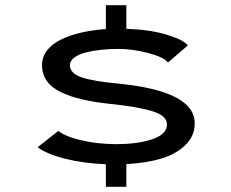

<svg xmlns="http://www.w3.org/2000/svg" viewBox="-20 -720 890 740"><path d="M388 0V-87Q301.5 -90.5 231 -108.2Q160.5 -126 125 -152.5L205 -215.5Q232 -193.5 294.5 -179Q357 -164.5 427.5 -164.5Q513 -164.5 568.2 -183.8Q623.5 -203 623.5 -240.5Q623.5 -274 567 -291.5Q510.5 -309 400.5 -320Q341.5 -326.5 297.2 -336.8Q253 -347 216.5 -364Q180 -381 161 -407.5Q142 -434 142 -469.5Q142 -501 162 -526.5Q182 -552 217 -568.5Q252 -585 295 -594.8Q338 -604.5 388 -608V-700H467V-609Q558 -606 622.8 -586.2Q687.5 -566.5 704 -545L627.5 -479Q612 -499.5 552 -515.5Q492 -531.5 435 -531.5Q402 -531.5 370.8 -528.2Q339.5 -525 311.5 -518Q283.5 -511 266.5 -498.2Q249.5 -485.5 249.5 -468.5Q249.5 -437 296 -421.5Q342.5 -406 439 -397.5Q730.5 -368 730.5 -245Q730.5 -195.5 694.2 -160.5Q658 -125.5 600.5 -108.5Q543 -91.5 467 -87.5V0Z"/></svg>

Font: League Mono Wide
Style: Regular
Weight: 400
Width: 8
Designer: Tyler Finck
Foundry: The League of Moveable Type / Tyler Finck
Version: Version 2.210